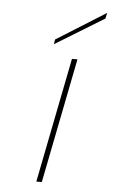

<svg xmlns="http://www.w3.org/2000/svg" viewBox="-51 -730 450 766"><g transform="rotate(5 173.5 -347.5)"><path d="M223 -500H245L146 0H124ZM347 -695 342 -672 146 -552 149 -571Z"/></g></svg>

Font: Albert Sans Thin
Style: Italic
Weight: 250
Italic angle: -11.25°
Designer: Andreas Rasmussen
Foundry: a.Foundry
Version: Version 1.025